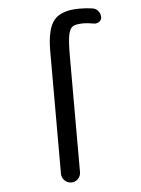

<svg xmlns="http://www.w3.org/2000/svg" viewBox="-53 -782 606 824"><g transform="rotate(-5 250.0 -370.0)"><path d="M179.7 -41V-570.3Q179.7 -665 210.9 -702.6Q242.2 -740.2 320.3 -740.2Q351.6 -740.2 376 -736.3Q390.6 -734.4 400.4 -722.7Q410.2 -710.9 410.2 -696.3Q410.2 -683.6 399.9 -676.3Q389.6 -668.9 377 -670.9Q349.6 -675.8 335 -675.8Q299.8 -675.8 286.6 -668Q273.4 -660.2 267.6 -633.3Q261.7 -606.4 261.7 -540V-41Q261.7 -24.4 250 -12.2Q238.3 0 221.2 0Q204.1 0 191.9 -12.2Q179.7 -24.4 179.7 -41Z"/></g></svg>

Font: Rounded-X Mgen+ 1mn regular
Style: Regular
Weight: 400
Designer: [Source Han Sans]
Ryoko NISHIZUKA  (kana & ideographs); Paul D. Hunt (Latin, Greek & Cyrillic); Wenlong ZHANG  (bopomofo
Version: Version 1.059.20150602